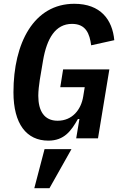

<svg xmlns="http://www.w3.org/2000/svg" viewBox="-20 -730 640 1013"><path d="M161 263H241L357 57H215ZM382 0H497L557 -364H313L298 -270H427L419 -221C408 -152 362 -93 284 -93C213 -93 182 -145 182 -225C182 -248 186 -285 190 -309L207 -410C227 -528 273 -604 360 -604C434 -604 453 -551 461 -491L583 -518C573 -626 511 -710 372 -710C159 -710 51 -504 51 -243C51 -76 120 12 235 12C319 12 356 -40 391 -102H399Z"/></svg>

Font: IBM Plex Mono SmBld
Style: Italic
Weight: 600
Italic angle: -9.5°
Monospace: yes
Designer: Mike Abbink, Paul van der Laan, Pieter van Rosmalen
Foundry: Bold Monday
Version: Version 2.004